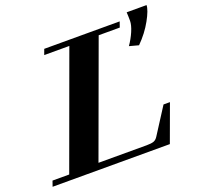

<svg xmlns="http://www.w3.org/2000/svg" viewBox="-138 -827 996 961"><g transform="rotate(-20 360.5 -347.0)"><path d="M632.8 -517.6 583.5 -530.8Q604 -560.1 618.2 -593Q632.3 -626 632.3 -648.4Q632.3 -672.9 630.9 -693.8H736.8Q736.8 -668.5 708 -616.2Q679.2 -564 632.8 -517.6ZM-16.1 0 -5.9 -29.3H83L303.7 -633.8H169.9L180.7 -663.1H582.5L572.3 -633.8H460L240.7 -34.2H497.6Q522.5 -34.2 535.4 -38.8Q548.3 -43.5 557.6 -58.6L646.5 -197.3H680.7L608.4 0Z"/></g></svg>

Font: Elstob ExtraBold
Style: Italic
Weight: 800
Italic angle: -20°
Designer: Peter S. Baker
Version: Version 1.015